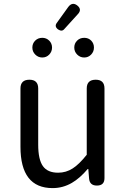

<svg xmlns="http://www.w3.org/2000/svg" viewBox="-20 -952 647 985"><path d="M250 13Q85 13 85 -199V-498Q85 -543 131 -543Q176 -543 176 -498V-210Q176 -134 200 -100Q224 -66 278 -66Q319 -66 353 -88Q385 -108 425 -158V-498Q425 -543 471 -543Q516 -543 516 -498V-271V-38Q516 0 477 0Q440 0 437 -36L433 -85H430Q389 -37 349 -14Q303 13 250 13ZM197 -657Q176 -657 161 -672Q146 -687 146 -708Q146 -729 160.5 -743.5Q175 -758 197 -758Q218 -758 232.5 -743.5Q247 -729 247 -708Q247 -687 232.5 -672Q218 -657 197 -657ZM412 -657Q391 -657 376 -672Q361 -687 361 -708Q361 -729 375.5 -743.5Q390 -758 412 -758Q434 -758 448 -743.5Q462 -729 462 -708Q462 -687 447.5 -672Q433 -657 412 -657ZM278 -801Q258 -816 271 -834L330 -916Q350 -943 375 -925Q403 -904 379 -879L349 -846L310 -803Q298 -788 278 -801Z"/></svg>

Font: GenSenRounded TW R
Style: Regular
Weight: 400
Version: Version 1.501;PS 1;hotconv 16.6.51;makeotf.lib2.5.65220